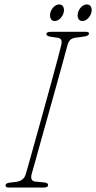

<svg xmlns="http://www.w3.org/2000/svg" viewBox="-20 -843 432 863"><path d="M122.5 -61.5Q118 -44 122.8 -36Q127.5 -28 137 -27L178.5 -23Q197 -21 196 -11Q196 -5 190 -2.5Q184 0 177 0H20Q5 0 5 -9.5Q5 -20 24 -22L52 -25.5Q87.5 -30 96 -61Q99.5 -72 110.8 -112.5Q122 -153 138.5 -211.8Q155 -270.5 173.2 -336.5Q191.5 -402.5 208.5 -464.5Q225.5 -526.5 238.2 -574.2Q251 -622 256 -643Q258.5 -654.5 255.5 -663Q252.5 -671.5 237.5 -673.5L207.5 -678Q188.5 -680.5 188.5 -690.5Q189 -700 209.5 -700H366Q380 -700 380 -692.5Q380 -682 357 -678.5L319 -673.5Q303.5 -671.5 295.8 -663.5Q288 -655.5 284 -642.5Q278.5 -621 265.2 -573.2Q252 -525.5 234.8 -463.2Q217.5 -401 199 -335Q180.5 -269 164.2 -210.5Q148 -152 136.8 -111.8Q125.5 -71.5 122.5 -61.5ZM226 -748.5Q213 -748.5 207.8 -759.8Q202.5 -771 206.5 -786Q210.5 -801 221.8 -812Q233 -823 246 -823Q259 -823 264.5 -812Q270 -801 266 -786Q262 -771 250.5 -759.8Q239 -748.5 226 -748.5ZM350.5 -748.5Q337 -748.5 331.8 -759.8Q326.5 -771 330.5 -786Q334.5 -801 345.8 -812Q357 -823 370.5 -823Q383.5 -823 389 -812Q394.5 -801 390.5 -786Q386.5 -771 375 -759.8Q363.5 -748.5 350.5 -748.5Z"/></svg>

Font: Fraunces 144pt S100 Thin
Style: Italic
Weight: 100
Italic angle: -16°
Version: Version 1.000; ttfautohint (v1.8.3)